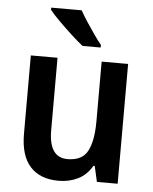

<svg xmlns="http://www.w3.org/2000/svg" viewBox="-54 -812 693 867"><g transform="rotate(5 292.0 -378.0)"><path d="M511 -543V0H417L401 -71H395Q371 -29 331.5 -9.5Q292 10 244 10Q160 10 115 -39.5Q70 -89 70 -188V-543H191V-215Q191 -91 275 -91Q342 -91 366.5 -137.5Q391 -184 391 -272V-543ZM281 -766Q293 -744 311 -716.5Q329 -689 347.5 -662.5Q366 -636 381 -618V-606H299Q277 -623 246 -651.5Q215 -680 186.5 -708.5Q158 -737 143 -756V-766Z"/></g></svg>

Font: Noto Sans Devanagari SemiCondensed SemiBold
Style: Regular
Weight: 600
Width: 4
Designer: Jelle Bosma - Monotype Design Team
Foundry: Monotype Imaging Inc.
Version: Version 2.004; ttfautohint (v1.8.4.7-5d5b)